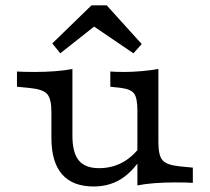

<svg xmlns="http://www.w3.org/2000/svg" viewBox="-20 -679 779 713"><path d="M248.9 -413.4V-206.7H170.9V-263.8Q170.9 -312.4 155 -330Q139.2 -347.6 90.4 -352.3L43 -356.9V-413.4Q54.8 -412.6 71.7 -412.2Q88.6 -411.8 109.7 -411.8Q148.9 -411.8 185.5 -414.6Q222.1 -417.4 248.9 -423ZM248.9 -206.7V-175.5Q248.9 -112.5 272.4 -83.5Q296 -54.5 348 -54.5Q404 -54.5 448.2 -83.8Q492.4 -113.2 524.1 -171.2L524.6 -128Q490.4 -58.8 442 -22.7Q393.6 13.5 328 13.5Q249.6 13.5 210.3 -31.9Q170.9 -77.3 170.9 -167V-206.7ZM490.2 0V-206.7H568.2V-149.6Q568.2 -101 584 -83.4Q599.9 -65.8 648.6 -61.1L696.1 -56.5V0Q684.3 -0.8 667.8 -1.2Q651.3 -1.6 629.4 -1.6Q590.1 -1.6 553.6 1.2Q517 4 490.2 9.6ZM568.2 -413.4V-206.7H490.2V-269.1Q490.2 -315.4 477.8 -331.8Q465.3 -348.3 426.3 -353L389.7 -356.9V-413.4Q400.7 -412.6 413.1 -412.2Q425.5 -411.8 442 -411.8Q473.6 -411.8 508.2 -415Q542.9 -418.2 568.2 -423ZM203.8 -481 174.2 -517.8 319.8 -659.2H376.2L506.2 -515.5L475.6 -481L293.6 -604.6L359.6 -604.1Z"/></svg>

Font: Playfair 5pt SemiExpanded Light
Style: Regular
Weight: 300
Width: 6
Designer: Claus Eggers Sørensen
Foundry: Claus Eggers Sørensen
Version: Version 2.203